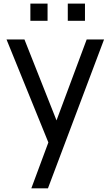

<svg xmlns="http://www.w3.org/2000/svg" viewBox="-20 -778 600 1048"><path d="M239.6 -758.3H145.8V-664.6H239.6ZM443.8 -758.3H350V-664.6H443.8ZM453.1 -562.5 288.5 -120.8 113.5 -562.5H15.6L243.8 -1V0L151 250H241.7L547.9 -562.5Z"/></svg>

Font: Manrope3 Medium
Style: Regular
Weight: 500
Width: 4
Designer: Mikhail Sharanda
Foundry: Mikhail Sharanda
Version: Version 3.000;PS 003.000;hotconv 1.0.88;makeotf.lib2.5.64775